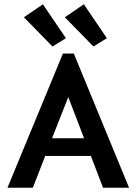

<svg xmlns="http://www.w3.org/2000/svg" viewBox="-20 -880 640 900"><path d="M463 0 406 -149H192L134 0H15L275 -629H326L585 0ZM300 -425 224 -232H374ZM226 -662 92 -799 181 -860 289 -701ZM418 -662 284 -799 373 -860 481 -701Z"/></svg>

Font: Inconsolata Expanded Bold
Style: Regular
Weight: 700
Width: 7
Monospace: yes
Designer: Raph Levien, Cyreal, Brenton Simpson
Foundry: Raph Levien, Cyreal, Google
Version: Version 3.001; ttfautohint (v1.8.2.53-6de2)